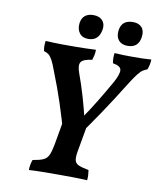

<svg xmlns="http://www.w3.org/2000/svg" viewBox="-93 -930 847 1007"><g transform="rotate(10 331.0 -426.5)"><path d="M277 -205Q254 -290 227.5 -370.5Q201 -451 169 -531Q155 -570 144.5 -588.5Q134 -607 124 -614Q114 -621 100 -625Q97 -637 97 -650.5Q97 -664 99 -679Q120 -678 142.5 -677Q165 -676 186.5 -676Q208 -676 225 -676Q244 -676 267 -676Q290 -676 315 -677Q340 -678 367 -679Q367 -663 364 -649.5Q361 -636 357 -624Q310 -618 298.5 -601Q287 -584 301 -545Q322 -488 340 -426.5Q358 -365 373 -301L355 -312Q391 -364 423.5 -417.5Q456 -471 489 -529Q514 -575 511.5 -596.5Q509 -618 467 -625Q462 -649 466 -679Q491 -677 516.5 -676.5Q542 -676 568 -676Q594 -676 615 -676.5Q636 -677 662 -679Q661 -651 651 -625Q640 -621 629 -614.5Q618 -608 603.5 -590Q589 -572 565 -534Q506 -439 453 -360Q400 -281 344 -205ZM130 3Q130 -14 133 -28Q136 -42 140 -52Q177 -58 196 -66.5Q215 -75 224 -95Q233 -115 240 -153L263 -284H391L366 -143Q360 -111 362.5 -93Q365 -75 382.5 -66.5Q400 -58 438 -51Q440 -38 441 -24.5Q442 -11 440 3Q408 1 369 0.5Q330 0 290 0Q246 0 203.5 0.5Q161 1 130 3ZM317 -728Q285 -728 269.5 -749Q254 -770 258 -803Q262 -829 278.5 -842.5Q295 -856 323 -856Q356 -856 372.5 -836Q389 -816 382 -784Q370 -728 317 -728ZM526 -728Q494 -728 478 -747.5Q462 -767 466 -799Q473 -856 534 -856Q565 -856 581 -837.5Q597 -819 592 -786Q584 -728 526 -728Z"/></g></svg>

Font: Vollkorn SemiBold
Style: Italic
Weight: 600
Italic angle: -11°
Designer: Friedrich Althausen
Foundry: Friedrich Althausen
Version: Version 5.000